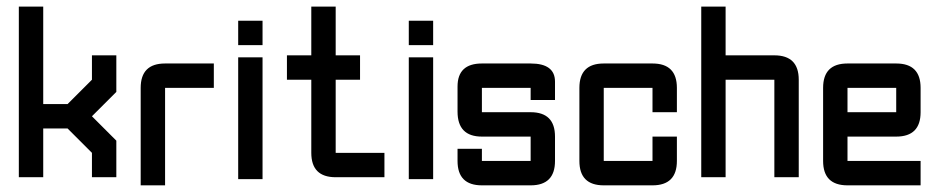

<svg xmlns="http://www.w3.org/2000/svg" viewBox="-20 -618 2823 577"><path d="M36.6 -598.1H109.9V-305.2H183.1L256.3 -378.4V-451.7H329.6V-341.8L256.3 -268.6L329.6 -195.3V-85.4H256.3V-158.7L183.1 -231.9H109.9V-85.4H36.6Z M476.1 -427.2H622.6V-354H476.1V-61H402.8V-354Q402.8 -427.2 476.1 -427.2Z M695.8 -445.8H769V-79.6H695.8ZM695.8 -482.4V-555.7H769V-482.4Z M988.8 -85.4Q915.5 -85.4 915.5 -158.7V-378.4H842.3V-451.7H915.5V-598.1H988.8V-451.7H1062V-378.4H988.8V-158.7H1135.3V-85.4Z M1208.5 -445.8H1281.7V-79.6H1208.5ZM1208.5 -482.4V-555.7H1281.7V-482.4Z M1355 -170.9H1428.2V-134.3H1574.7V-207.5H1428.2Q1355 -207.5 1355 -282.7V-357.9Q1355 -427.2 1428.2 -427.2H1574.7Q1647.9 -427.2 1647.9 -372.6V-317.4H1574.7V-354H1428.2V-280.8H1574.7Q1647.9 -280.8 1647.9 -207.5V-134.3Q1647.9 -61 1574.7 -61H1428.2Q1355 -61 1355 -134.3Z M1940.9 -61H1794.4Q1721.2 -61 1721.2 -134.3V-354Q1721.2 -427.2 1794.4 -427.2H1940.9Q2014.2 -427.2 2014.2 -354V-280.8H1940.9V-354H1794.4V-134.3H1940.9V-207.5H2014.2V-134.3Q2014.2 -61 1940.9 -61Z M2087.4 -598.1H2160.6V-451.7H2307.1Q2380.4 -451.7 2380.4 -378.4V-85.4H2307.1V-378.4H2160.6V-85.4H2087.4Z M2526.9 -427.2H2673.3Q2746.6 -427.2 2746.6 -354V-280.8Q2746.6 -207.5 2673.3 -207.5H2526.9V-134.3H2746.6V-61H2526.9Q2453.6 -61 2453.6 -134.3V-354Q2453.6 -427.2 2526.9 -427.2ZM2673.3 -354H2526.9V-280.8H2673.3Z"/></svg>

Font: BabelStone Khitan Seals
Style: Regular
Weight: 400
Designer: Andrew West
Foundry: BabelStone
Version: Version 1.004